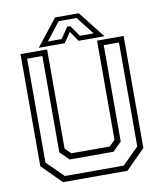

<svg xmlns="http://www.w3.org/2000/svg" viewBox="-93 -932 849 1007"><g transform="rotate(-10 332.0 -429.0)"><path d="M160.5 0 57.5 -103V-700H199V-172L229.5 -141.5H434.5L465 -172V-700H606.5V-103L503.5 0ZM175.5 -30H489L576.5 -117V-670.5H495.5V-157L448.5 -111H215.5L168.5 -157V-670.5H87.5V-117ZM269.5 -858H395.5L507.5 -716H369L332.5 -770L296 -716H157.5ZM284.5 -835.5 210.5 -740.5H283.5L324 -799.5H340L381 -740.5H454L380 -835.5Z"/></g></svg>

Font: Tourney Light
Style: Regular
Weight: 300
Version: Version 1.015